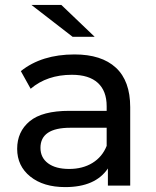

<svg xmlns="http://www.w3.org/2000/svg" viewBox="-20 -757 638 783"><path d="M366 -607H276L108 -737H230ZM284 -535Q394 -535 452.5 -481Q511 -427 511 -320V0H420V-70Q369 6 246 6Q157 6 103.5 -37Q50 -80 50 -150Q50 -220 101 -262.5Q152 -305 263 -305H415V-324Q415 -386 379 -419Q343 -452 273 -452Q172 -452 105 -395L65 -467Q150 -535 284 -535ZM415 -162V-236H267Q145 -236 145 -154Q145 -114 176 -91Q207 -68 262 -68Q317 -68 357 -92.5Q397 -117 415 -162Z"/></svg>

Font: Montserrat
Style: Regular
Weight: 500
Designer: Julieta Ulanovsky
Foundry: Julieta Ulanovsky
Version: Version 7.200;PS 007.200;hotconv 1.0.88;makeotf.lib2.5.64775